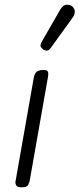

<svg xmlns="http://www.w3.org/2000/svg" viewBox="-20 -799 339 819"><path d="M71.5 0Q53 0 48.8 -8.5Q44.5 -17 46 -24L124 -467Q126 -479 130.8 -486.5Q135.5 -494 144 -497.2Q152.5 -500.5 166 -500.5Q180.5 -500.5 184 -493.8Q187.5 -487 184.5 -470L106.5 -27Q105.5 -21.5 100.5 -10.8Q95.5 0 71.5 0ZM166 -587Q158 -592 154 -599.5Q150 -607 159 -622.5L236 -756.5Q248.5 -778 263.8 -778.8Q279 -779.5 288 -772Q299.5 -761.5 299 -748.8Q298.5 -736 290 -724L197.5 -596Q188.5 -583.5 180.8 -583.2Q173 -583 166 -587Z"/></svg>

Font: Edu AU VIC WA NT Hand
Style: Regular
Weight: 400
Designer: Tina and Corey Anderson, Eben Sorkin, Mirko Velimirovic
Foundry: Google for Education
Version: Version 1.001